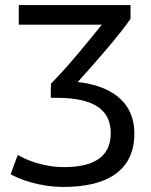

<svg xmlns="http://www.w3.org/2000/svg" viewBox="-20 -717 595 756"><path d="M509 -191C509 -330 397 -382 286 -394C362 -478 450 -579 494 -643V-697H54V-620H381C337 -566 253 -460 181 -388L180 -366V-332H197C318 -332 416 -305 416 -192C416 -94 341 -59 232 -59C148 -59 80 -89 50 -107L22 -31C51 -14 129 19 231 19C394 19 509 -40 509 -191Z"/></svg>

Font: Repo
Style: Regular
Weight: 400
Designer: Stefan Peev
Foundry: Context Ltd
Version: Version 0.000